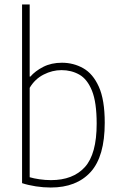

<svg xmlns="http://www.w3.org/2000/svg" viewBox="-20 -828 536 857"><path d="M206.5 9Q174 9 140 3.8Q106 -1.5 78.5 -10.5V-808H112.5V-486H115.5Q137 -511 173 -529.5Q209 -548 256.5 -548Q308 -548 351.5 -523.5Q395 -499 421.2 -440.8Q447.5 -382.5 447.5 -280Q447.5 -129.5 384.5 -60.2Q321.5 9 206.5 9ZM207.5 -24Q306 -24 358.8 -82.2Q411.5 -140.5 411.5 -276Q411.5 -371.5 390.5 -423.2Q369.5 -475 334 -495Q298.5 -515 254.5 -515Q213.5 -515 174.8 -495.2Q136 -475.5 112.5 -436V-37Q130.5 -31.5 156.2 -27.8Q182 -24 207.5 -24Z"/></svg>

Font: Encode Sans SmCnd Th
Style: Regular
Weight: 100
Width: 4
Designer: Multiple Designers
Foundry: Impallari Type
Version: Version 3.002; ttfautohint (v1.8.3) -l 8 -r 50 -G 200 -x 14 